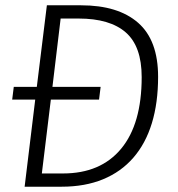

<svg xmlns="http://www.w3.org/2000/svg" viewBox="-20 -705 672 725"><path d="M113 -329H26L32 -377H119L157 -685H286Q426 -685 501.5 -619Q577 -553 577 -415Q577 -317 553.5 -240Q530 -163 483.5 -109.5Q437 -56 369 -28Q301 0 213 0H73ZM178 -377H360L354 -329H172L138 -50H218Q360 -50 437.5 -143.5Q515 -237 515 -414Q515 -530 455 -582.5Q395 -635 277 -635H209Z"/></svg>

Font: Glekhifnjqigglhiwekvrgaqftz
Style: Regular
Weight: 300
Italic angle: -8°
Designer: Carrois Corporate & Edenspiekermann
Foundry: Carrois Corporate GbR & Edenspiekermann AG
Version: Version 2.001